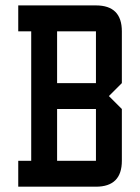

<svg xmlns="http://www.w3.org/2000/svg" viewBox="-20 -704 528 724"><path d="M48.8 -683.6H341.8Q439.5 -683.6 439.5 -585.9V-390.6L390.6 -341.8L439.5 -293V-97.7Q439.5 0 341.8 0H48.8V-97.7H97.7V-585.9H48.8ZM341.8 -585.9H195.3V-390.6H341.8ZM341.8 -293H195.3V-97.7H341.8Z"/></svg>

Font: BabelStone Runic Byrhtferth
Style: Regular
Weight: 400
Designer: Andrew West
Foundry: BabelStone
Version: Version 7.004;November 9, 2023